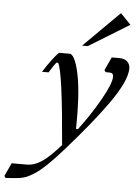

<svg xmlns="http://www.w3.org/2000/svg" viewBox="-182 -727 715 992"><g transform="rotate(5 175.5 -231.0)"><path d="M248.5 -496.1H219.2L404.8 -680.7L458.5 -625ZM161.1 24.4Q129.9 -349.6 104 -396.5H94.2Q83 -383.3 58.6 -343.3H24.4Q72.8 -418.5 103.5 -448.7H163.1Q190.9 -435.5 209.7 -338.9Q228.5 -242.2 225.6 -64.5H235.4Q293.5 -140.6 343 -227.3Q392.6 -314 392.6 -350.6Q392.6 -370.1 372.1 -370.1H352.5L345.2 -379.9L377 -448.7H417Q443.4 -448.7 458 -435.1Q472.7 -421.4 472.7 -399.4Q472.7 -366.7 450.2 -319.1Q427.7 -271.5 384.5 -211.2Q341.3 -150.9 291.7 -90.3Q242.2 -29.8 175.8 45.9Q130.4 97.7 95 131.3Q59.6 165 32.5 182.4Q5.4 199.7 -13.7 206.3Q-32.7 212.9 -54.2 214.8L-114.7 219.7L-122.1 210L-90.3 141.1H-12.7Q27.3 141.1 66.9 114.3Q106.4 87.4 161.1 24.4Z"/></g></svg>

Font: Happy Times at the IKOB Italic
Style: Regular
Weight: 400
Designer: Lucas Le Bihan
Foundry: Lucas Le Bihan
Version: Version 1.000;PS 1.0;hotconv 1.0.88;makeotf.lib2.5.647800